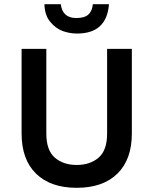

<svg xmlns="http://www.w3.org/2000/svg" viewBox="-20 -882 730 916"><path d="M192 -862H270Q278 -796 344 -796Q384 -796 402 -813Q420 -830 423 -862H500Q489 -722 348 -722Q312 -722 279 -734Q246 -746 219.5 -778Q193 -810 192 -862ZM83 -245V-649H201V-245Q201 -165 241.5 -130Q282 -95 346 -95Q410 -95 450.5 -130Q491 -165 491 -245V-649H609V-245Q609 -121 540 -53.5Q471 14 346 14Q221 14 152 -53.5Q83 -121 83 -245Z"/></svg>

Font: Karmilla
Style: Bold
Weight: 700
Designer: Jonathan Pinhorn
Version: Version 1.000